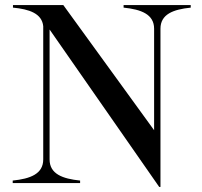

<svg xmlns="http://www.w3.org/2000/svg" viewBox="-20 -720 794 755"><path d="M466 -700V-690C535 -683 586 -664 586 -607V-208L229 -700H31V-690C95 -684 145 -667 150 -617V-93C150 -36 99 -17 30 -10V0H295V-10C226 -17 175 -36 175 -93V-604L606 15H611V-607C611 -664 661 -683 730 -690V-700Z"/></svg>

Font: Sprat
Style: Regular
Weight: 400
Designer: Ethan Nakache
Foundry: Collletttivo
Version: Version 2.000;Glyphs 3.2 (3217)